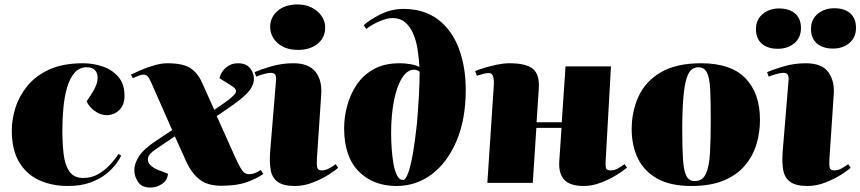

<svg xmlns="http://www.w3.org/2000/svg" viewBox="-20 -821 3863 862"><path d="M353 -537Q397 -537 439.5 -523Q482 -509 510.5 -477Q539 -445 539 -390Q539 -350 515.5 -327Q492 -304 458 -304Q431 -304 405 -323Q379 -342 369 -366L390 -398Q425 -451 417 -485Q409 -519 370 -519Q336 -519 314.5 -494Q293 -469 281 -427.5Q269 -386 264.5 -335.5Q260 -285 260 -234Q260 -179 265.5 -130.5Q271 -82 291 -52Q311 -22 354 -22Q390 -22 419.5 -38.5Q449 -55 472.5 -80Q496 -105 512 -130L524 -122Q518 -108 501.5 -85.5Q485 -63 456.5 -40Q428 -17 385.5 -1.5Q343 14 285 14Q213 14 156 -12Q99 -38 66 -93Q33 -148 33 -236Q33 -285 49.5 -337.5Q66 -390 103 -435.5Q140 -481 201.5 -509Q263 -537 353 -537Z M942 -328 970 -347Q1019 -380 1034.5 -399Q1050 -418 1018 -437L965 -470Q973 -500 995.5 -518.5Q1018 -537 1048 -537Q1085 -537 1102.5 -515Q1120 -493 1120 -468Q1120 -447 1108 -426.5Q1096 -406 1067 -381.5Q1038 -357 986 -322L953 -300L1036 -115Q1058 -67 1069.5 -53Q1081 -39 1097 -39Q1114 -39 1127 -45Q1140 -51 1151 -58L1162 -40Q1136 -21 1090.5 -4Q1045 13 974 13Q913 13 877 -14.5Q841 -42 817 -94L765 -209L678 -150Q648 -130 644.5 -112Q641 -94 655 -80Q669 -66 690 -58L734 -41Q732 -12 708 4.5Q684 21 655 21Q616 21 599.5 -4.5Q583 -30 583 -57Q583 -87 604.5 -120Q626 -153 678 -187L753 -237L660 -448Q650 -471 642.5 -478.5Q635 -486 624 -486Q615 -486 603.5 -481.5Q592 -477 576 -470L568 -486Q580 -492 608 -504.5Q636 -517 670 -527Q704 -537 731 -537Q802 -537 835 -515Q868 -493 886 -452Z M1193 -701Q1193 -743 1226 -772Q1259 -801 1317 -801Q1352 -801 1379.5 -787Q1407 -773 1423.5 -749.5Q1440 -726 1440 -698Q1440 -652 1406 -624.5Q1372 -597 1319 -597Q1260 -597 1226.5 -627.5Q1193 -658 1193 -701ZM1219 -457Q1221 -475 1216.5 -484.5Q1212 -494 1195 -494Q1186 -494 1168 -489.5Q1150 -485 1130 -477L1123 -497Q1150 -509 1197.5 -523Q1245 -537 1297 -537Q1367 -537 1397 -498Q1427 -459 1422 -395L1403 -112Q1401 -81 1404.5 -68.5Q1408 -56 1424 -56Q1441 -56 1457.5 -65Q1474 -74 1487 -84L1498 -68Q1487 -57 1456.5 -37.5Q1426 -18 1385.5 -2Q1345 14 1304 14Q1253 14 1227.5 -4Q1202 -22 1195.5 -56.5Q1189 -91 1193 -142Z M1613 -708Q1642 -734 1690 -757.5Q1738 -781 1791 -781Q1884 -781 1946.5 -733.5Q2009 -686 2040 -603.5Q2071 -521 2071 -417Q2071 -286 2030 -189Q1989 -92 1919 -39Q1849 14 1760 14Q1655 14 1590 -52Q1525 -118 1525 -246Q1525 -293 1538 -343.5Q1551 -394 1579.5 -438Q1608 -482 1656 -509.5Q1704 -537 1774 -537Q1800 -537 1825 -532.5Q1850 -528 1863 -520Q1861 -556 1855 -597.5Q1849 -639 1834 -672Q1821 -702 1798.5 -721Q1776 -740 1742 -740Q1720 -740 1686.5 -726.5Q1653 -713 1624 -691ZM1789 -13Q1802 -13 1814 -48.5Q1826 -84 1835.5 -142.5Q1845 -201 1852 -268Q1857 -327 1860.5 -387.5Q1864 -448 1864 -499Q1857 -504 1851.5 -506Q1846 -508 1838 -508Q1809 -508 1785.5 -471.5Q1762 -435 1749 -370.5Q1736 -306 1736 -222Q1736 -190 1738.5 -154Q1741 -118 1746.5 -86Q1752 -54 1762.5 -33.5Q1773 -13 1789 -13Z M2501 -247H2388L2372 0H2168L2197 -438Q2200 -493 2176 -493Q2164 -493 2151.5 -490Q2139 -487 2121 -481L2113 -502Q2130 -509 2156.5 -517Q2183 -525 2212.5 -531Q2242 -537 2267 -537Q2343 -537 2373 -511.5Q2403 -486 2399 -424Q2397 -386 2394 -348Q2391 -310 2389 -272H2502L2519 -523H2723L2699 -96Q2698 -77 2700.5 -66.5Q2703 -56 2721 -56Q2738 -56 2754.5 -65Q2771 -74 2784 -84L2795 -68Q2778 -54 2746.5 -34.5Q2715 -15 2676.5 -0.5Q2638 14 2601 14Q2537 14 2512 -15.5Q2487 -45 2491 -98Z M3084 14Q2991 14 2932 -18.5Q2873 -51 2844.5 -108.5Q2816 -166 2816 -241Q2816 -321 2847 -388.5Q2878 -456 2947 -496.5Q3016 -537 3128 -537Q3262 -537 3327 -469.5Q3392 -402 3392 -283Q3392 -226 3376 -173Q3360 -120 3324 -77.5Q3288 -35 3229 -10.5Q3170 14 3084 14ZM3099 -8Q3134 -8 3149 -40.5Q3164 -73 3167.5 -134Q3171 -195 3171 -281Q3171 -366 3168.5 -418.5Q3166 -471 3154 -495Q3142 -519 3115 -519Q3099 -519 3085.5 -509Q3072 -499 3062.5 -469.5Q3053 -440 3048 -383.5Q3043 -327 3043 -235Q3043 -153 3046.5 -103Q3050 -53 3062 -30.5Q3074 -8 3099 -8Z M3520 -457Q3522 -475 3517.5 -484.5Q3513 -494 3496 -494Q3487 -494 3469 -489.5Q3451 -485 3431 -477L3424 -497Q3451 -509 3498.5 -523Q3546 -537 3598 -537Q3670 -537 3699 -497Q3728 -457 3723 -395L3704 -112Q3702 -81 3705 -68.5Q3708 -56 3725 -56Q3742 -56 3758.5 -65Q3775 -74 3788 -84L3799 -68Q3788 -57 3757.5 -37.5Q3727 -18 3686.5 -2Q3646 14 3605 14Q3554 14 3528.5 -4Q3503 -22 3496.5 -56.5Q3490 -91 3494 -142ZM3621 -691Q3621 -734 3651.5 -759Q3682 -784 3725 -784Q3772 -784 3797.5 -761Q3823 -738 3823 -696Q3823 -653 3793.5 -628Q3764 -603 3720 -603Q3674 -603 3647.5 -626Q3621 -649 3621 -691ZM3374 -690Q3374 -733 3404 -758Q3434 -783 3477 -783Q3524 -783 3550 -760Q3576 -737 3576 -695Q3576 -652 3546.5 -627Q3517 -602 3472 -602Q3426 -602 3400 -625Q3374 -648 3374 -690Z"/></svg>

Font: Literata 72pt Black
Style: Italic
Weight: 900
Italic angle: -2°
Designer: Latin by Veronika Burian and Jose Scaglione. Greek by Irene Vlachou. Cyrillic by Vera Evstafieva
Foundry: TypeTogether
Version: Version 3.002